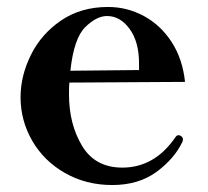

<svg xmlns="http://www.w3.org/2000/svg" viewBox="-20 -518 598 551"><path d="M505 -118 504 -112Q481 -63 429.5 -25Q378 13 302 13Q227 13 166.5 -21.5Q106 -56 72.5 -114Q39 -172 39 -239Q39 -300 68.5 -360Q98 -420 155 -459Q212 -498 290 -498Q345 -498 393 -472Q441 -446 472.5 -397.5Q504 -349 511 -283L179 -281Q178 -271 178 -247Q178 -162 215.5 -99.5Q253 -37 331 -37Q424 -37 484 -125Q487 -130 493 -130Q495 -130 499 -128Q505 -124 505 -118ZM182 -315 379 -317V-336Q379 -398 352 -435Q325 -472 287 -472Q257 -472 224.5 -440Q192 -408 182 -315Z"/></svg>

Font: Shippori Mincho ExtraBold
Style: Regular
Weight: 800
Designer: FONTDASU
Foundry: FONTDASU / Google Inc. / but / Adobe
Version: Version 3.110; ttfautohint (v1.8.3)